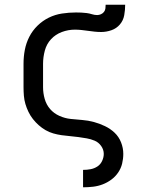

<svg xmlns="http://www.w3.org/2000/svg" viewBox="-20 -581 640 816"><path d="M333 215V141H334Q350 141 365.5 138Q381 135 394 126.5Q407 118 414 103Q421 88 421 73Q421 55 410 39.5Q399 24 382.5 17Q366 10 348.5 7Q331 4 313 1.5Q295 -1 277 -2.5Q259 -4 241.5 -6.5Q224 -9 206.5 -14Q189 -19 173.5 -28Q158 -37 144.5 -49Q131 -61 120 -75Q109 -89 101 -105.5Q93 -122 88 -139Q83 -156 81.5 -174Q80 -192 80 -210V-310Q80 -340 85.5 -369Q91 -398 104.5 -424.5Q118 -451 139.5 -472Q161 -493 187.5 -506Q214 -519 243.5 -523.5Q273 -528 303 -528Q314 -528 325.5 -527.5Q337 -527 348.5 -525.5Q360 -524 371 -520.5Q382 -517 393 -517Q401 -517 409 -520.5Q417 -524 422 -530.5Q427 -537 428 -545Q429 -553 429 -561H512Q512 -539 508 -516.5Q504 -494 489.5 -477Q475 -460 453.5 -452.5Q432 -445 410 -445Q396 -445 382 -446.5Q368 -448 354 -450Q340 -452 326 -453.5Q312 -455 298 -455Q270 -455 243 -445Q216 -435 197 -414.5Q178 -394 170.5 -366Q163 -338 163 -310V-210Q163 -185 170 -160.5Q177 -136 193 -117.5Q209 -99 232.5 -88.5Q256 -78 280.5 -75.5Q305 -73 330 -71Q355 -69 379 -62.5Q403 -56 426 -45Q449 -34 467 -17Q485 0 494.5 24Q504 48 504 73Q504 94 499 114.5Q494 135 482 152.5Q470 170 453 182.5Q436 195 416.5 202.5Q397 210 376 212.5Q355 215 334 215Z"/></svg>

Font: Nova Nerd Font
Style: Regular
Weight: 400
Designer: Belleve Invis
Foundry: Belleve Invis
Version: Version 24.1.4; ttfautohint (v1.8.4);Nerd Fonts 3.1.1